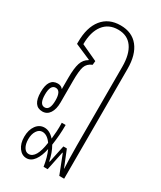

<svg xmlns="http://www.w3.org/2000/svg" viewBox="-185 -574 720 857"><g transform="rotate(30 175.0 -146.0)"><path d="M104 216Q80 216 64 194Q48 172 48 138Q48 102 64.5 79.5Q81 57 107 57Q134 57 158 84Q160 66 161.5 44.5Q163 23 162 0H182Q182 28 180 53Q178 78 174 106Q192 137 200 178H202L221 88H239L273 172H274Q273 151 272 123.5Q271 96 271 55V-351Q271 -416 246 -451Q221 -486 173 -486Q124 -486 97 -450.5Q70 -415 70 -352L154 -313L152 -293Q127 -283 119.5 -261Q112 -239 112 -188V-76Q112 -41 98.5 -20.5Q85 0 61 0Q12 0 12 -72Q12 -143 60 -143Q77 -143 87 -130Q87 -133 87 -137.5Q87 -142 87 -146V-188Q87 -238 95.5 -264Q104 -290 126 -302V-304L45 -339V-349Q45 -424 78.5 -466Q112 -508 173 -508Q232 -508 264 -468Q296 -428 296 -355V211H271L233 114H231L211 211H190Q183 165 168 132Q160 171 143.5 193.5Q127 216 104 216ZM61 -21Q88 -21 88 -72Q88 -122 61 -122Q34 -122 34 -72Q34 -21 61 -21ZM69 138Q69 163 78.5 179Q88 195 103 195Q142 195 154 108Q133 78 108 78Q91 78 80 95Q69 112 69 138Z"/></g></svg>

Font: Noto Sans Thai Looped UI Condensed Thin
Style: Regular
Weight: 100
Width: 3
Designer: Cadson Demak Team
Foundry: Cadson Demak Co., Ltd.
Version: Version 1.000; ttfautohint (v1.8.4.7-5d5b)